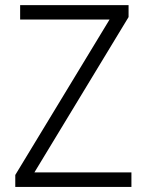

<svg xmlns="http://www.w3.org/2000/svg" viewBox="-20 -734 578 754"><path d="M496.1 0H40V-46.9L410.2 -657.2H59.1V-713.9H484.9V-667L115.2 -57.1H496.1Z"/></svg>

Font: Droid Sans TV
Style: Regular
Weight: 300
Version: Version 1.00